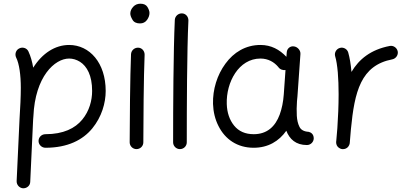

<svg xmlns="http://www.w3.org/2000/svg" viewBox="-20 -768 2215 1036"><path d="M188 -7.3C188 12.7 205.1 29.3 225.1 29.3C345.7 29.3 427.2 -13.2 478 -75.2C528.8 -137.2 550.3 -212.4 550.3 -277.3C550.3 -428.2 463.9 -525.4 353 -525.4C277.3 -525.4 208 -480.5 159.2 -402.8C153.8 -434.6 145.5 -464.8 133.3 -490.7C125 -508.8 102.1 -516.1 84 -506.8C65.9 -498.5 58.6 -476.1 66.9 -458C84 -424.3 92.3 -362.3 92.3 -294.4C92.3 -245.1 89.4 -189.5 85.4 -125.5L69.8 209.5C69.3 229.5 84.5 246.6 104.5 248C125.5 248.5 142.6 233.4 143.1 213.4L158.7 -121.6C159.2 -125 159.2 -129.4 159.7 -134.8C160.2 -136.7 160.2 -138.7 160.2 -140.6C169.4 -355 275.4 -452.1 353 -452.1C373 -452.1 392.6 -446.3 411.6 -434.6C449.2 -410.6 477.1 -360.8 477.1 -277.3C477.1 -226.6 462.4 -169.4 423.8 -122.6C385.3 -75.7 322.3 -43.9 225.1 -43.9C205.1 -43.9 188 -28.3 188 -7.3Z M683.1 -694.8C683.1 -685.5 687 -674.8 694.8 -661.6C702.1 -648.4 715.8 -641.6 735.4 -641.6C751.5 -641.6 764.2 -647.9 773.4 -660.6C782.2 -672.9 786.6 -685.5 786.6 -698.2C786.6 -707.5 782.7 -718.3 775.4 -730.5C768.1 -742.2 755.4 -748 737.8 -748C722.2 -748 709 -742.7 698.7 -731.4C688.5 -720.2 683.1 -708 683.1 -694.8ZM725.6 -510.7H724.1C705.1 -510.7 688.5 -496.1 687 -476.1C682.1 -360.8 679.7 -101.6 679.7 0C679.7 20 696.3 36.6 716.3 36.6C737.3 36.6 753.4 20 753.4 0C753.4 -100.6 755.4 -360.8 760.3 -472.2V-473.6C760.3 -493.2 745.6 -510.3 725.6 -510.7Z M961.9 -695.8C941.9 -696.3 924.8 -681.2 923.3 -661.1C915.5 -494.1 914.1 -190.4 914.1 0C914.1 20 930.7 36.6 950.7 36.6C971.7 36.6 987.8 20 987.8 0C987.8 -189.9 988.8 -494.1 996.6 -657.2C997.1 -678.2 981.9 -695.3 961.9 -695.8Z M1636.2 14.6C1656.2 14.6 1672.9 -2 1672.9 -22C1672.4 -43.5 1659.2 -53.2 1646 -56.6C1620.1 -58.1 1603.5 -67.4 1595.7 -84C1587.4 -100.6 1583 -120.1 1581.5 -143.1C1580.1 -166 1580.6 -196.3 1582.5 -222.2C1583.5 -231 1584.5 -239.7 1585 -248.5L1601.1 -476.6C1602.5 -496.1 1585.9 -515.1 1566.4 -517.6C1546.4 -521 1528.8 -506.3 1527.3 -486.3L1525.4 -461.4C1488.3 -500.5 1443.4 -525.4 1385.3 -525.4C1305.2 -525.4 1240.7 -485.4 1196.3 -424.3C1151.4 -363.3 1127.4 -285.2 1129.4 -207.5C1130.9 -164.1 1140.6 -124 1158.7 -88.4C1194.8 -16.1 1260.7 29.3 1348.6 29.3C1426.8 29.3 1485.4 -6.3 1524.9 -62.5C1542.5 -17.1 1576.2 14.6 1636.2 14.6ZM1349.1 -43.9C1303.2 -43.9 1268.1 -59.6 1243.2 -90.3C1218.3 -121.1 1205.1 -160.2 1203.6 -206.5C1199.7 -324.2 1268.1 -452.1 1385.3 -452.1C1427.7 -452.1 1459.5 -432.6 1481.4 -406.7C1489.7 -393.6 1506.3 -387.7 1520.5 -390.1L1511.2 -258.3C1508.3 -218.3 1501 -182.1 1489.3 -149.9C1465.3 -85 1420.9 -43.9 1349.1 -43.9Z M1826.7 36.6C1830.1 37.1 1833 36.6 1835.9 36.1H1836.9H1837.9C1850.1 33.7 1858.9 26.4 1864.3 14.6C1864.3 14.2 1864.3 13.7 1864.7 13.2C1866.2 10.3 1866.7 7.3 1867.2 3.9C1869.6 -19.5 1871.6 -44.4 1873.5 -70.8C1893.1 -273.9 1926.8 -415 2096.7 -447.8C2116.2 -451.7 2129.9 -471.2 2126 -490.7C2122.1 -510.3 2102.5 -523.9 2083 -520C1981 -500.5 1917 -448.7 1876.5 -379.9C1873 -420.4 1867.2 -456.1 1858.9 -484.9C1853.5 -503.9 1832.5 -515.1 1813.5 -509.3C1794.4 -503.9 1782.7 -482.9 1788.6 -463.9C1794.9 -443.4 1799.3 -414.6 1802.7 -377.9C1805.7 -340.8 1807.1 -301.3 1807.1 -259.8C1807.1 -197.8 1804.2 -133.3 1800.3 -76.7C1798.3 -53.7 1796.4 -30.8 1794.4 -7.3C1793.9 -6.3 1793.9 -5.4 1793.9 -3.9C1793.5 -0.5 1793.9 2.4 1794.4 5.4V6.3V7.3C1796.9 19.5 1804.2 28.3 1815.9 33.7C1816.4 33.7 1816.9 33.7 1817.4 34.2C1820.3 35.6 1823.2 36.1 1826.7 36.6Z"/></svg>

Font: Mikhak
Style: Regular
Weight: 400
Designer: Amin Abedi
Version: Version 3.2